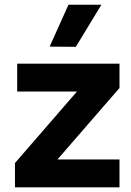

<svg xmlns="http://www.w3.org/2000/svg" viewBox="-20 -803 561 823"><path d="M492.2 0H44.2V-104.2L309.8 -410.6H53.6V-530H492.2V-425.8L226.2 -119.4H492.2ZM414.6 -782.6 305 -602.2 192.8 -603.2 273.4 -782.6Z"/></svg>

Font: Be Vietnam Pro Variable Thin
Style: Regular
Weight: 100
Designer: Lam Bao, Tony Le, Vietanh Nguyen
Foundry: Yellow Type Foundry
Version: Version 1.002